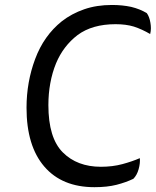

<svg xmlns="http://www.w3.org/2000/svg" viewBox="-20 -738 634 781"><path d="M548.8 -94.7Q517.6 -81.1 477.5 -70.3Q437.5 -59.6 390.6 -59.6Q293.9 -59.6 235.4 -118.2Q176.8 -176.8 176.8 -310.5Q176.8 -356.4 184.6 -399.4Q192.4 -442.4 208 -480.5Q237.3 -550.8 295.9 -595.7Q355.5 -639.6 450.2 -639.6Q492.2 -639.6 524.4 -629.9Q557.6 -619.1 590.8 -599.6Q593.8 -611.3 593.8 -623Q593.8 -633.8 591.8 -645.5Q587.9 -669.9 577.1 -684.6Q549.8 -701.2 513.7 -710Q477.5 -717.8 435.5 -717.8Q373 -717.8 322.3 -700.2Q271.5 -682.6 231.4 -651.4Q158.2 -592.8 123 -498Q87.9 -404.3 87.9 -299.8Q87.9 -144.5 160.2 -60.5Q232.4 23.4 364.3 23.4Q416 23.4 454.1 13.7Q492.2 3.9 522.5 -10.7Q537.1 -25.4 543.9 -49.8Q550.8 -74.2 548.8 -94.7Z"/></svg>

Font: cl
Style: Italic
Weight: 400
Designer: Mitja Miklavcic
Version: Version 7.504; 2011; Build 1022